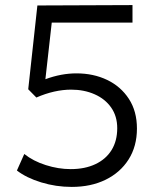

<svg xmlns="http://www.w3.org/2000/svg" viewBox="-20 -720 620 755"><path d="M262 15Q200 15 142 -2.8Q84 -20.5 46.5 -49.5L75.5 -114.5Q110.5 -86.5 160 -70.8Q209.5 -55 258 -55Q314 -55 355.2 -74.5Q396.5 -94 418.8 -130Q441 -166 441 -216Q441 -263 417.2 -297Q393.5 -331 352.2 -349.2Q311 -367.5 259.5 -367.5Q227.5 -367.5 193 -359.8Q158.5 -352 123 -336.5L91 -369L127 -698.5L501 -700V-631H183.5L158.5 -408.5Q189.5 -420 220.2 -425.8Q251 -431.5 280.5 -431.5Q347.5 -431.5 401.2 -405.8Q455 -380 486.8 -331.2Q518.5 -282.5 518.5 -214.5Q518.5 -145 485.8 -93.2Q453 -41.5 395.2 -13.2Q337.5 15 262 15Z"/></svg>

Font: Geologica Cursive ExtraLight
Style: Regular
Weight: 250
Designer: Sindre Bremnes, Frode Helland
Foundry: Monokrom Skriftforlag AS
Version: Version 1.010;gftools[0.9.28]